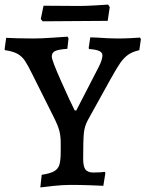

<svg xmlns="http://www.w3.org/2000/svg" viewBox="-35 -807 635 838"><path d="M147 -44Q185 -50 202 -60Q219 -70 224.5 -89Q230 -108 230 -146V-184Q230 -213 224 -236Q218 -259 201 -293L108 -479Q87 -522 74 -541.5Q61 -561 41.5 -572Q22 -583 -13 -588L-15 -592L-8 -642Q4 -641 38.5 -640Q73 -639 110 -639Q144 -639 194 -642.5Q244 -646 260 -647L264 -639L259 -594Q219 -591 205 -584Q191 -577 191 -560Q191 -544 232 -452Q273 -360 291 -325H298L397 -517Q412 -547 412 -566Q412 -578 398 -584.5Q384 -591 354 -593L352 -597L359 -644L387 -643Q441 -639 479 -639Q505 -639 536 -640.5Q567 -642 576 -643L580 -636L573 -588Q542 -581 523.5 -567.5Q505 -554 490 -532.5Q475 -511 446 -459L348 -282Q334 -256 331 -226Q328 -196 328 -114Q328 -80 338 -67Q348 -54 373 -54Q390 -54 403.5 -55Q417 -56 422 -57L425 -52L416 4Q400 3 357 1.5Q314 0 272 0Q240 0 197 4.5Q154 9 141 11ZM143 -724 155 -782 309 -781Q340 -781 382 -783.5Q424 -786 437 -787L444 -776L435 -716L293 -715L151 -714Z"/></svg>

Font: Alegreya SC Medium
Style: Regular
Weight: 500
Designer: Juan Pablo del Peral
Foundry: Huerta Tipografica
Version: Version 2.007; ttfautohint (v1.6)